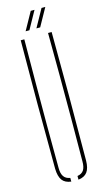

<svg xmlns="http://www.w3.org/2000/svg" viewBox="-142 -983 561 1032"><g transform="rotate(-15 138.5 -467.5)"><path d="M52.5 -85Q51 -264.5 51 -442.8Q51 -621 52.5 -800H72.5Q71.5 -680.5 71 -561.5Q70.5 -442.5 70.5 -323.5Q70.5 -204.5 71.5 -85Q71.5 -53.5 82.8 -37Q94 -20.5 118.5 -16.5V4Q84.5 0 69 -21.2Q53.5 -42.5 52.5 -85ZM158.5 4V-16.5Q183 -20.5 193.8 -37Q204.5 -53.5 204.5 -85Q205.5 -204.5 205.8 -323.5Q206 -442.5 205.8 -561.5Q205.5 -680.5 204.5 -800H224.5Q226 -621 226 -442.8Q226 -264.5 224.5 -85Q224 -42.5 208.2 -21.2Q192.5 0 158.5 4ZM90.5 -840 145.5 -939H166.5L111.5 -840ZM150.5 -840 205.5 -939H226.5L171.5 -840Z"/></g></svg>

Font: Big Shoulders Stencil Display SC Thin
Style: Regular
Weight: 100
Designer: Patric King
Foundry: XO Type Co
Version: Version 2.001